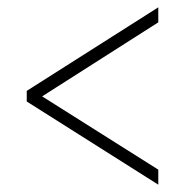

<svg xmlns="http://www.w3.org/2000/svg" viewBox="-20 -620 505 524"><path d="M412 -116V-157L95 -357L412 -559V-600L53 -372V-343Z"/></svg>

Font: Noto Serif Georgian Condensed ExtraLight
Style: Regular
Weight: 200
Width: 3
Designer: Monotype Design Team, Akaki Razmadze
Foundry: Google LLC
Version: Version 2.003